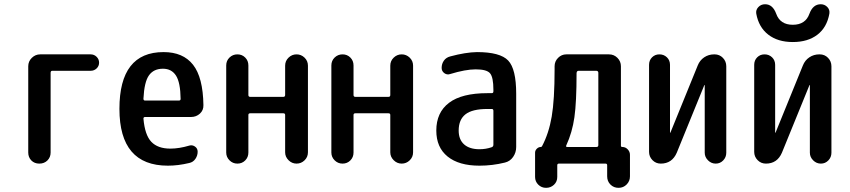

<svg xmlns="http://www.w3.org/2000/svg" viewBox="-20 -778 4040 913"><path d="M114.3 -52.7V-462.9Q114.3 -486.3 131.3 -502.9Q148.4 -519.5 170.9 -519.5H411.1Q427.7 -519.5 439.5 -507.8Q451.2 -496.1 451.2 -480Q451.2 -463.9 439.5 -452.6Q427.7 -441.4 411.1 -441.4H228.5Q220.7 -441.4 220.7 -431.6V-52.7Q220.7 -30.3 205.6 -15.1Q190.4 0 167 0Q143.6 0 128.9 -15.1Q114.3 -30.3 114.3 -52.7Z M754.9 -451.2Q710.9 -451.2 688.5 -419.9Q666 -388.7 662.1 -308.6Q662.1 -299.8 669.9 -299.8H830.1Q838.9 -299.8 838.9 -307.6Q837.9 -385.7 816.9 -418.5Q795.9 -451.2 754.9 -451.2ZM778.3 9.8Q547.9 9.8 547.9 -260.3Q547.9 -530.3 757.8 -530.3Q850.6 -530.3 897.9 -470.2Q945.3 -410.2 947.3 -278.3Q948.2 -253.9 930.7 -237.8Q913.1 -221.7 888.7 -221.7H669.9Q662.1 -221.7 662.1 -213.9Q668.9 -135.7 699.7 -103.5Q730.5 -71.3 790 -71.3Q832 -71.3 880.9 -85.9Q894.5 -89.8 907.2 -81.1Q919.9 -72.3 919.9 -56.6Q919.9 -38.1 909.2 -22.5Q898.4 -6.8 879.9 -2.9Q827.1 9.8 778.3 9.8Z M1055.7 -52.7V-466.8Q1055.7 -489.3 1071.3 -504.4Q1086.9 -519.5 1108.9 -519.5Q1130.9 -519.5 1146 -504.4Q1161.1 -489.3 1161.1 -466.8V-326.2Q1161.1 -317.4 1169.9 -317.4H1327.1Q1335.9 -317.4 1335.9 -326.2V-465.8Q1335.9 -488.3 1352.1 -503.9Q1368.2 -519.5 1390.1 -519.5Q1412.1 -519.5 1428.2 -503.9Q1444.3 -488.3 1444.3 -465.8V-53.7Q1444.3 -31.2 1428.2 -15.6Q1412.1 0 1390.1 0Q1368.2 0 1352.1 -16.1Q1335.9 -32.2 1335.9 -53.7V-231.4Q1335.9 -239.3 1327.1 -239.3H1169.9Q1161.1 -239.3 1161.1 -231.4V-52.7Q1161.1 -30.3 1146 -15.1Q1130.9 0 1108.9 0Q1086.9 0 1071.3 -15.6Q1055.7 -31.2 1055.7 -52.7Z M1555.7 -52.7V-466.8Q1555.7 -489.3 1571.3 -504.4Q1586.9 -519.5 1608.9 -519.5Q1630.9 -519.5 1646 -504.4Q1661.1 -489.3 1661.1 -466.8V-326.2Q1661.1 -317.4 1669.9 -317.4H1827.1Q1835.9 -317.4 1835.9 -326.2V-465.8Q1835.9 -488.3 1852.1 -503.9Q1868.2 -519.5 1890.1 -519.5Q1912.1 -519.5 1928.2 -503.9Q1944.3 -488.3 1944.3 -465.8V-53.7Q1944.3 -31.2 1928.2 -15.6Q1912.1 0 1890.1 0Q1868.2 0 1852.1 -16.1Q1835.9 -32.2 1835.9 -53.7V-231.4Q1835.9 -239.3 1827.1 -239.3H1669.9Q1661.1 -239.3 1661.1 -231.4V-52.7Q1661.1 -30.3 1646 -15.1Q1630.9 0 1608.9 0Q1586.9 0 1571.3 -15.6Q1555.7 -31.2 1555.7 -52.7Z M2297.9 -259.8Q2225.6 -259.8 2193.4 -234.4Q2161.1 -209 2161.1 -157.2Q2161.1 -114.3 2187 -91.3Q2212.9 -68.4 2259.8 -68.4Q2291 -68.4 2318.4 -78.1Q2326.2 -81.1 2326.2 -89.8V-251Q2326.2 -259.8 2318.4 -259.8ZM2259.8 9.8Q2162.1 9.8 2108.4 -33.7Q2054.7 -77.1 2054.7 -157.2Q2054.7 -243.2 2115.2 -289.1Q2175.8 -335 2297.9 -335H2318.4Q2326.2 -335 2326.2 -343.8V-351.6Q2326.2 -410.2 2310.5 -429.2Q2294.9 -448.2 2242.2 -448.2Q2193.4 -448.2 2120.1 -425.8Q2105.5 -420.9 2092.8 -430.2Q2080.1 -439.5 2080.1 -455.1Q2080.1 -474.6 2090.8 -489.7Q2101.6 -504.9 2121.1 -509.8Q2193.4 -529.3 2248 -530.3Q2358.4 -530.3 2396.5 -490.2Q2434.6 -450.2 2434.6 -332V-79.1Q2434.6 -52.7 2419.9 -31.7Q2405.3 -10.7 2380.9 -4.9Q2321.3 9.8 2259.8 9.8Z M2672.9 -86.9Q2668.9 -79.1 2677.7 -79.1H2816.4Q2825.2 -79.1 2825.2 -87.9V-431.6Q2825.2 -440.4 2816.4 -441.4H2731.4Q2722.7 -441.4 2721.7 -430.7Q2721.7 -292 2711.4 -220.2Q2701.2 -148.4 2672.9 -86.9ZM2524.4 63.5V-51.8Q2524.4 -62.5 2532.7 -70.8Q2541 -79.1 2551.8 -79.1Q2555.7 -79.1 2557.6 -83Q2589.8 -143.6 2603.5 -223.6Q2617.2 -303.7 2617.2 -448.2V-462.9Q2617.2 -486.3 2633.8 -502.9Q2650.4 -519.5 2672.9 -519.5H2876Q2899.4 -519.5 2916 -502.9Q2932.6 -486.3 2932.6 -462.9V-85Q2932.6 -79.1 2939.5 -79.1Q2954.1 -79.1 2964.8 -67.9Q2975.6 -56.6 2975.6 -42V60.5Q2975.6 83 2960 99.1Q2944.3 115.2 2921.4 115.2Q2898.4 115.2 2882.8 99.6Q2867.2 84 2867.2 60.5V7.8Q2867.2 0 2859.4 0H2637.7Q2629.9 0 2629.9 7.8V63.5Q2629.9 85.9 2614.3 100.6Q2598.6 115.2 2576.7 115.2Q2554.7 115.2 2539.6 100.1Q2524.4 85 2524.4 63.5Z M3122.1 0Q3098.6 0 3082.5 -16.6Q3066.4 -33.2 3066.4 -55.7V-469.7Q3066.4 -491.2 3080.6 -505.4Q3094.7 -519.5 3115.7 -519.5Q3136.7 -519.5 3151.4 -505.4Q3166 -491.2 3166 -469.7V-147.5Q3166 -146.5 3167 -146.5Q3168 -146.5 3168 -147.5L3297.9 -466.8Q3307.6 -491.2 3328.6 -505.4Q3349.6 -519.5 3376 -519.5H3377.9Q3401.4 -519.5 3417.5 -502.9Q3433.6 -486.3 3433.6 -462.9V-51.8Q3433.6 -30.3 3418.9 -15.1Q3404.3 0 3383.3 0Q3362.3 0 3346.7 -15.6Q3331.1 -31.2 3331.1 -51.8V-373Q3331.1 -374 3330.1 -374Q3329.1 -374 3329.1 -373L3198.2 -51.8Q3175.8 0 3122.1 0Z M3622.1 0Q3598.6 0 3582.5 -16.6Q3566.4 -33.2 3566.4 -55.7V-469.7Q3566.4 -491.2 3580.6 -505.4Q3594.7 -519.5 3615.7 -519.5Q3636.7 -519.5 3651.4 -505.4Q3666 -491.2 3666 -469.7V-147.5Q3666 -146.5 3667 -146.5Q3668 -146.5 3668 -147.5L3797.9 -466.8Q3807.6 -491.2 3828.6 -505.4Q3849.6 -519.5 3876 -519.5H3877.9Q3901.4 -519.5 3917.5 -502.9Q3933.6 -486.3 3933.6 -462.9V-51.8Q3933.6 -30.3 3918.9 -15.1Q3904.3 0 3883.3 0Q3862.3 0 3846.7 -15.6Q3831.1 -31.2 3831.1 -51.8V-373Q3831.1 -374 3830.1 -374Q3829.1 -374 3829.1 -373L3698.2 -51.8Q3675.8 0 3622.1 0ZM3829.1 -712.9Q3845.7 -757.8 3882.8 -757.8Q3901.4 -757.8 3914.1 -744.6Q3926.8 -731.4 3923.8 -712.9Q3912.1 -647.5 3866.7 -612.8Q3821.3 -578.1 3750 -578.1Q3678.7 -578.1 3633.3 -613.3Q3587.9 -648.4 3576.2 -712.9Q3573.2 -730.5 3585.9 -744.1Q3598.6 -757.8 3618.2 -757.8Q3654.3 -757.8 3670.9 -712.9Q3689.5 -660.2 3750 -660.2Q3810.5 -660.2 3829.1 -712.9Z"/></svg>

Font: Rounded Mgen+ 1mn medium
Style: Regular
Weight: 500
Designer: [Source Han Sans]
Ryoko NISHIZUKA  (kana & ideographs); Paul D. Hunt (Latin, Greek & Cyrillic); Wenlong ZHANG  (bopomofo
Version: Version 1.059.20150602